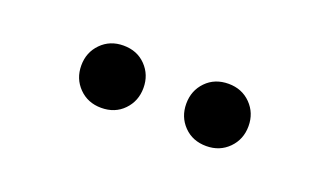

<svg xmlns="http://www.w3.org/2000/svg" viewBox="-30 -816 609 354"><g transform="rotate(20 274.5 -639.0)"><path d="M170.9 -578.1Q144.5 -578.1 127.2 -595.7Q109.9 -613.3 109.9 -639.2Q109.9 -665 127.2 -682.6Q144.5 -700.2 170.9 -700.2Q197.8 -700.2 214.8 -682.6Q231.9 -665 231.9 -639.2Q231.9 -613.3 214.8 -595.7Q197.8 -578.1 170.9 -578.1ZM377 -578.1Q350.1 -578.1 333 -595.7Q315.9 -613.3 315.9 -639.2Q315.9 -665 333 -682.6Q350.1 -700.2 377 -700.2Q403.3 -700.2 420.7 -682.6Q438 -665 438 -639.2Q438 -613.3 420.7 -595.7Q403.3 -578.1 377 -578.1Z"/></g></svg>

Font: Toshiba Sans Medium
Style: Regular
Weight: 500
Designer: Paul D. Hunt
Foundry: Toshiba Corporation
Version: Version 2.020;PS 2.0;hotconv 1.0.86;makeotf.lib2.5.63406